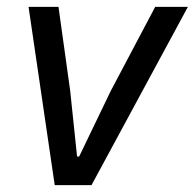

<svg xmlns="http://www.w3.org/2000/svg" viewBox="-20 -538 566 558"><path d="M139 0 63 -518H150L184 -274L204 -83H210L302 -274L431 -518H526L246 0Z"/></svg>

Font: IBM Plex Sans Text
Style: Italic
Weight: 450
Italic angle: -11°
Designer: Mike Abbink, Paul van der Laan, Pieter van Rosmalen
Foundry: Bold Monday
Version: Version 3.005